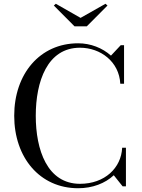

<svg xmlns="http://www.w3.org/2000/svg" viewBox="-20 -990 756 1020"><path d="M408 -895 276.5 -970 266 -960.5 376 -850H441L551 -960.5L540.5 -970ZM649 -205H629C624 -98 536.5 -13.5 405 -13.5C231 -13.5 170 -193.5 170 -375C170 -556.5 231 -736.5 405 -736.5C514 -736.5 613.5 -662 619 -545H639V-750H621.5L569.5 -694.5C524 -735.5 461 -760 395 -760C192 -760 55.5 -597.5 55.5 -375C55.5 -152.5 192 10 395 10C471.5 10 538.5 -16 584.5 -59L631.5 0H649Z"/></svg>

Font: Bodoni* 11
Style: Regular
Weight: 400
Version: Version 2.3